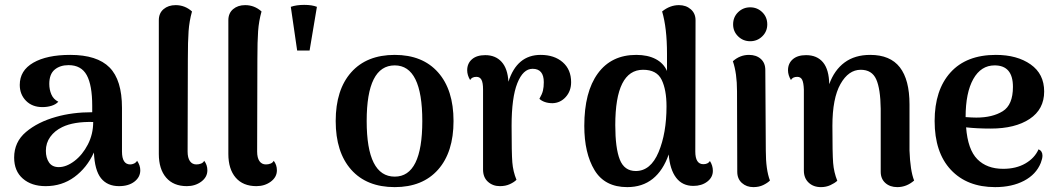

<svg xmlns="http://www.w3.org/2000/svg" viewBox="-20 -753 4336 787"><path d="M555 -55Q555 -27 531 -8.5Q507 10 468 10Q420 10 394 -22.5Q368 -55 365 -128Q336 -65 285 -27.5Q234 10 167 10Q109 10 73.5 -21Q38 -52 38 -107Q38 -171 86.5 -212Q135 -253 210 -274Q277 -293 358 -293V-319Q358 -404 335.5 -445Q313 -486 261 -486Q226 -486 204 -467.5Q182 -449 182 -409Q182 -386 190.5 -366Q199 -346 219 -336Q209 -325 191.5 -319.5Q174 -314 154 -314Q112 -314 86.5 -340Q61 -366 61 -405Q61 -464 116.5 -496Q172 -528 268 -528Q378 -528 429 -476.5Q480 -425 480 -311V-132Q480 -79 514 -79Q521 -79 529 -82.5Q537 -86 542 -94Q555 -75 555 -55ZM362 -253Q282 -255 235 -232Q204 -217 186 -192Q168 -167 168 -135Q168 -106 181 -87Q194 -68 221 -68Q252 -68 285 -93Q318 -118 340 -160.5Q362 -203 362 -253Z M631 -122V-670Q631 -699 650.5 -715.5Q670 -732 700 -732Q738 -732 767 -706Q756 -667 753 -625.5Q750 -584 750 -511L749 -132Q749 -106 758.5 -92.5Q768 -79 785 -79Q795 -79 804 -82.5Q813 -86 817 -94Q830 -77 830 -55Q830 -27 805 -8.5Q780 10 746 10Q691 10 661 -25Q631 -60 631 -122Z M916 -122V-670Q916 -699 935.5 -715.5Q955 -732 985 -732Q1023 -732 1052 -706Q1041 -667 1038 -625.5Q1035 -584 1035 -511L1034 -132Q1034 -106 1043.5 -92.5Q1053 -79 1070 -79Q1080 -79 1089 -82.5Q1098 -86 1102 -94Q1115 -77 1115 -55Q1115 -27 1090 -8.5Q1065 10 1031 10Q976 10 946 -25Q916 -60 916 -122Z M1198 -546H1249L1279 -725Q1259 -733 1227 -733Q1195 -733 1172 -725Z M1356 -257Q1356 -385 1419.5 -456.5Q1483 -528 1598 -528Q1712 -528 1775.5 -456.5Q1839 -385 1839 -257Q1839 -129 1775.5 -57.5Q1712 14 1598 14Q1483 14 1419.5 -57.5Q1356 -129 1356 -257ZM1711 -257Q1711 -485 1598 -485Q1483 -485 1483 -257Q1483 -29 1598 -29Q1711 -29 1711 -257Z M2321 -416Q2321 -380 2299 -355.5Q2277 -331 2245 -330Q2227 -330 2213 -335Q2199 -340 2191 -348Q2202 -367 2205.5 -381.5Q2209 -396 2209 -416Q2209 -471 2163 -471Q2124 -471 2100.5 -412Q2077 -353 2077 -237Q2077 -125 2080 -87.5Q2083 -50 2097 -16Q2087 -6 2069.5 2Q2052 10 2029 10Q2000 10 1980 -8Q1960 -26 1960 -58V-386Q1960 -414 1953.5 -426Q1947 -438 1933 -438Q1914 -438 1907 -425Q1895 -445 1895 -465Q1895 -493 1914.5 -510Q1934 -527 1969 -527Q2011 -527 2036 -499.5Q2061 -472 2064 -418Q2099 -528 2196 -528Q2252 -528 2286.5 -498Q2321 -468 2321 -416Z M2902 -53Q2902 -26 2879 -8.5Q2856 9 2822 9Q2777 9 2751.5 -24.5Q2726 -58 2721 -120Q2698 -54 2655.5 -20Q2613 14 2551 14Q2459 14 2417 -55.5Q2375 -125 2375 -237Q2375 -376 2430.5 -452Q2486 -528 2588 -528Q2635 -528 2667.5 -511Q2700 -494 2714 -462V-533Q2714 -638 2694 -706Q2726 -732 2763 -732Q2792 -732 2811.5 -715Q2831 -698 2831 -670L2830 -132Q2830 -80 2863 -80Q2882 -80 2890 -93Q2902 -74 2902 -53ZM2712 -317Q2712 -385 2692 -426Q2672 -467 2616 -467Q2502 -467 2502 -240Q2502 -146 2520.5 -99Q2539 -52 2586 -52Q2647 -52 2679.5 -129.5Q2712 -207 2712 -317Z M2985 -653Q2985 -683 3005.5 -703Q3026 -723 3055 -723Q3084 -723 3104.5 -703Q3125 -683 3125 -653Q3125 -624 3104.5 -604Q3084 -584 3055 -584Q3026 -584 3005.5 -604Q2985 -624 2985 -653ZM3136 -13Q3126 -3 3108.5 5.5Q3091 14 3068 14Q3040 14 3021 -3Q3002 -20 3002 -49L3001 -379Q3001 -453 2984 -502Q3013 -528 3050 -528Q3080 -528 3098.5 -511.5Q3117 -495 3117 -466L3119 -136Q3119 -57 3136 -13Z M3727 -13Q3696 14 3658 14Q3628 14 3609 -3Q3590 -20 3590 -49V-307Q3589 -389 3571.5 -428Q3554 -467 3508 -467Q3458 -467 3425 -408.5Q3392 -350 3392 -237Q3392 -123 3395 -85Q3398 -47 3412 -12Q3401 -2 3383.5 6Q3366 14 3345 14Q3314 14 3294.5 -4.5Q3275 -23 3275 -54V-386Q3274 -414 3268 -426Q3262 -438 3248 -438Q3229 -438 3222 -425Q3210 -445 3210 -465Q3210 -493 3229.5 -510Q3249 -527 3284 -527Q3329 -527 3353.5 -497.5Q3378 -468 3379 -408Q3400 -466 3442 -497Q3484 -528 3547 -528Q3629 -528 3668.5 -477Q3708 -426 3708 -325V-136Q3711 -53 3727 -13Z M4253 -115Q4253 -103 4246 -85Q4227 -38 4177.5 -12Q4128 14 4059 14Q3944 14 3877.5 -57Q3811 -128 3811 -257Q3811 -384 3876 -456Q3941 -528 4062 -528Q4149 -528 4204.5 -489Q4260 -450 4260 -378Q4260 -305 4200.5 -265.5Q4141 -226 4041 -226Q3984 -226 3940 -231Q3947 -140 3986 -100.5Q4025 -61 4092 -61Q4145 -61 4183 -83Q4221 -105 4237 -141Q4253 -134 4253 -115ZM3938 -273Q3966 -271 3982 -271Q4048 -271 4090 -297Q4132 -323 4132 -397Q4132 -485 4057 -485Q4001 -485 3969.5 -429Q3938 -373 3938 -273Z"/></svg>

Font: Arima Madurai ExtraBold
Style: Regular
Weight: 800
Designer: Joana Correia and Natanael Gama
Foundry: NDISCOVER
Version: Version 1.019